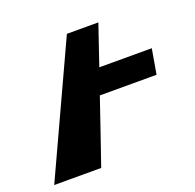

<svg xmlns="http://www.w3.org/2000/svg" viewBox="-98 -621 733 722"><g transform="rotate(-20 268.5 -260.0)"><path d="M366.4 -519H240.4L1.2 -1H189.2L237.7 -142L277.6 -259H504.6L521.9 -359H311.9L341.1 -445Z"/></g></svg>

Font: Hussar Milosc
Style: Obl
Weight: 700
Foundry: Cannot Into Space Fonts
Version: Version 1.02